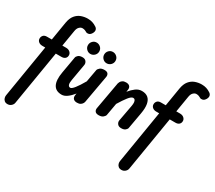

<svg xmlns="http://www.w3.org/2000/svg" viewBox="-226 -1389 2550 2278"><g transform="rotate(30 1049.0 -250.0)"><path d="M69 427Q41.5 427 26 413.2Q10.5 399.5 5.2 380.2Q0 361 3 344L122 -379H82Q50 -379 30 -396Q10 -413 10 -439Q10 -464 26.2 -482.2Q42.5 -500.5 75 -500.5H142L183.5 -753Q195 -821 226.5 -859.2Q258 -897.5 301.2 -913Q344.5 -928.5 390 -928.5Q425.5 -928.5 454.8 -919.2Q484 -910 512 -891Q531 -878.5 535.8 -858Q540.5 -837.5 526 -811Q509 -782 486.2 -776.8Q463.5 -771.5 450.5 -780.5Q441.5 -786 426.8 -792.2Q412 -798.5 390 -798.5Q370.5 -798.5 350 -779.8Q329.5 -761 323 -720.5L286.5 -500.5H337.5Q371.5 -500.5 391.8 -482.2Q412 -464 412 -439Q412 -411.5 394 -395.2Q376 -379 344.5 -379H266.5L143.5 364.5Q140 389.5 119 408.2Q98 427 69 427Z M568.5 9Q487 9 456 -50.2Q425 -109.5 445.5 -225L485 -451Q488 -467.5 507 -484Q526 -500.5 564.5 -500.5Q599 -500.5 615.2 -478.2Q631.5 -456 627 -430.5L587.5 -203.5Q579.5 -160 587.2 -136.8Q595 -113.5 617.5 -113.5Q636.5 -113.5 670 -155.8Q703.5 -198 749.5 -278L780 -447.5Q782.5 -464 803.5 -482.2Q824.5 -500.5 864.5 -500.5Q901.5 -500.5 914.5 -482Q927.5 -463.5 923 -438L855.5 -60Q854.5 -52 846.8 -37.5Q839 -23 821.8 -11.5Q804.5 0 774 0Q740 0 723.8 -18.2Q707.5 -36.5 712.5 -68.5L717 -92Q678.5 -44 641.2 -17.5Q604 9 568.5 9ZM845 -580.5Q814.5 -580.5 791.8 -603.2Q769 -626 769 -658Q769 -689.5 791 -712.5Q813 -735.5 845 -735.5Q876 -735.5 899.8 -713.5Q923.5 -691.5 923.5 -658Q923.5 -626 900.5 -603.2Q877.5 -580.5 845 -580.5ZM622.5 -580.5Q592 -580.5 569.2 -603.2Q546.5 -626 546.5 -658Q546.5 -689.5 568.5 -712.5Q590.5 -735.5 622.5 -735.5Q653.5 -735.5 677.2 -713.5Q701 -691.5 701 -658Q701 -626 677.8 -603.2Q654.5 -580.5 622.5 -580.5Z M1071.5 0Q1035.5 0 1021.8 -18.5Q1008 -37 1012.5 -62.5L1080 -440.5Q1082 -449 1089.5 -463.2Q1097 -477.5 1114.2 -489Q1131.5 -500.5 1161.5 -500.5Q1196 -500.5 1212 -482Q1228 -463.5 1222.5 -432L1218 -405.5Q1254 -450 1292.2 -478.2Q1330.5 -506.5 1374.5 -506.5Q1428.5 -506.5 1460.2 -480Q1492 -453.5 1501.5 -401.2Q1511 -349 1497 -270.5L1457.5 -48Q1455 -33 1436.2 -16.5Q1417.5 0 1379 0Q1344 0 1327.5 -22.2Q1311 -44.5 1315.5 -70L1356.5 -292.5Q1362 -322.5 1359.8 -342.8Q1357.5 -363 1349 -373.5Q1340.5 -384 1326.5 -384Q1300.5 -384 1265 -338.8Q1229.5 -293.5 1185 -220L1155.5 -52.5Q1153 -37 1132 -18.5Q1111 0 1071.5 0Z M1630 427Q1602.5 427 1587 413.2Q1571.5 399.5 1566.2 380.2Q1561 361 1564 344L1683 -379H1643Q1611 -379 1591 -396Q1571 -413 1571 -439Q1571 -464 1587.2 -482.2Q1603.5 -500.5 1636 -500.5H1703L1744.5 -753Q1756 -821 1787.5 -859.2Q1819 -897.5 1862.2 -913Q1905.5 -928.5 1951 -928.5Q1986.5 -928.5 2015.8 -919.2Q2045 -910 2073 -891Q2092 -878.5 2096.8 -858Q2101.5 -837.5 2087 -811Q2070 -782 2047.2 -776.8Q2024.5 -771.5 2011.5 -780.5Q2002.5 -786 1987.8 -792.2Q1973 -798.5 1951 -798.5Q1931.5 -798.5 1911 -779.8Q1890.5 -761 1884 -720.5L1847.5 -500.5H1898.5Q1932.5 -500.5 1952.8 -482.2Q1973 -464 1973 -439Q1973 -411.5 1955 -395.2Q1937 -379 1905.5 -379H1827.5L1704.5 364.5Q1701 389.5 1680 408.2Q1659 427 1630 427Z"/></g></svg>

Font: Edu VIC WA NT Hand
Style: Regular
Weight: 400
Designer: Tina and Corey Anderson, Eben Sorkin, Mirko Velimirovic
Foundry: Google for Education
Version: Version 1.000